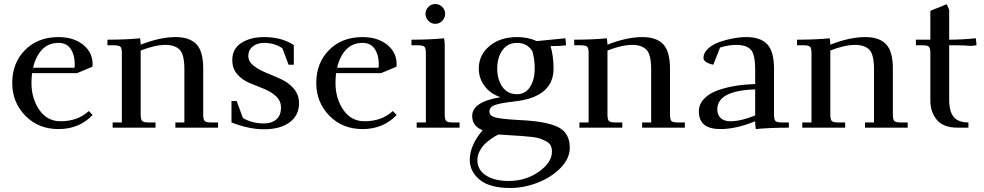

<svg xmlns="http://www.w3.org/2000/svg" viewBox="-20 -637 4911 958"><path d="M41 -223Q41 -323 105 -387.5Q169 -452 272 -452Q347 -452 394.5 -414Q442 -376 442 -317Q442 -308 441 -304L364 -272H140Q137 -248 137 -223Q137 -146 176 -89Q215 -32 282 -32Q368 -32 423 -83L442 -63Q375 7 272 7Q171 7 106 -60Q41 -127 41 -223ZM145 -299H352Q353 -305 353 -317Q353 -362 333 -392.5Q313 -423 272 -423Q222 -423 190 -389.5Q158 -356 145 -299Z M516 -411V-439Q609 -439 679 -446L682 -418V-414Q778 -452 856 -452Q926 -452 960 -416.5Q994 -381 994 -295V-66Q994 -41 1001 -33.5Q1008 -26 1033 -26H1068V0H855V-26H900V-290Q900 -366 876 -389.5Q852 -413 806 -413Q754 -413 682 -385V-66Q682 -41 689 -33.5Q696 -26 721 -26H756V0H542V-26H588V-371Q588 -396 581 -403.5Q574 -411 549 -411Z M1135 -26V-133H1161L1192 -48Q1239 -21 1297 -21Q1335 -21 1358.5 -41Q1382 -61 1382 -100Q1382 -134 1357 -157Q1332 -180 1296.5 -194Q1261 -208 1225 -223Q1189 -238 1164 -266.5Q1139 -295 1139 -337Q1139 -394 1184.5 -423Q1230 -452 1297 -452Q1386 -452 1446 -412V-314H1420L1389 -396Q1350 -423 1297 -423Q1264 -423 1241.5 -405.5Q1219 -388 1219 -358Q1219 -330 1245 -309.5Q1271 -289 1308 -274Q1345 -259 1382.5 -242Q1420 -225 1446 -194.5Q1472 -164 1472 -122Q1472 -61 1425 -26.5Q1378 8 1297 8Q1222 8 1135 -26Z M1558 -223Q1558 -323 1622 -387.5Q1686 -452 1789 -452Q1864 -452 1911.5 -414Q1959 -376 1959 -317Q1959 -308 1958 -304L1881 -272H1657Q1654 -248 1654 -223Q1654 -146 1693 -89Q1732 -32 1799 -32Q1885 -32 1940 -83L1959 -63Q1892 7 1789 7Q1688 7 1623 -60Q1558 -127 1558 -223ZM1662 -299H1869Q1870 -305 1870 -317Q1870 -362 1850 -392.5Q1830 -423 1789 -423Q1739 -423 1707 -389.5Q1675 -356 1662 -299Z M2033 -411V-439Q2126 -439 2196 -446L2199 -418V-66Q2199 -41 2206 -33.5Q2213 -26 2238 -26H2273V0H2059V-26H2105V-371Q2105 -396 2098 -403.5Q2091 -411 2066 -411ZM2117.5 -533Q2103 -548 2103 -568Q2103 -588 2117.5 -602.5Q2132 -617 2152 -617Q2172 -617 2186.5 -602.5Q2201 -588 2201 -568Q2201 -548 2186.5 -533Q2172 -518 2152 -518Q2132 -518 2117.5 -533Z M2324 161Q2324 88 2388 13Q2336 -8 2336 -58Q2336 -129 2477 -152Q2427 -169 2398 -207.5Q2369 -246 2369 -295Q2369 -363 2422.5 -407.5Q2476 -452 2560 -452Q2615 -452 2658 -432L2801 -446L2804 -418V-411L2776 -408Q2742 -408 2727 -407Q2742 -356 2742 -295Q2742 -153 2549 -131Q2483 -124 2452.5 -114Q2422 -104 2422 -80Q2422 -59 2451.5 -51Q2481 -43 2572 -38Q2706 -32 2764.5 -3Q2823 26 2823 100Q2823 154 2777 201Q2731 248 2662.5 274.5Q2594 301 2526 301Q2424 301 2374 260Q2324 219 2324 161ZM2362 161Q2362 211 2405 238.5Q2448 266 2518 266Q2603 266 2668.5 220Q2734 174 2734 119Q2734 102 2727.5 89Q2721 76 2705 68Q2689 60 2674.5 54.5Q2660 49 2631 46Q2602 43 2583 41.5Q2564 40 2527 38Q2491 36 2468 34Q2464 36 2456.5 39.5Q2449 43 2431 55.5Q2413 68 2399 81.5Q2385 95 2373.5 116.5Q2362 138 2362 161ZM2559 -167Q2601 -167 2624.5 -203Q2648 -239 2648 -295Q2648 -342 2636 -382Q2610 -423 2560 -423Q2513 -423 2487 -386.5Q2461 -350 2461 -295Q2461 -240 2487 -203.5Q2513 -167 2559 -167Z M2845 -411V-439Q2938 -439 3008 -446L3011 -418V-414Q3107 -452 3185 -452Q3255 -452 3289 -416.5Q3323 -381 3323 -295V-66Q3323 -41 3330 -33.5Q3337 -26 3362 -26H3397V0H3184V-26H3229V-290Q3229 -366 3205 -389.5Q3181 -413 3135 -413Q3083 -413 3011 -385V-66Q3011 -41 3018 -33.5Q3025 -26 3050 -26H3085V0H2871V-26H2917V-371Q2917 -396 2910 -403.5Q2903 -411 2878 -411Z M3467 -81Q3467 -116 3492 -143Q3517 -170 3559.5 -185.5Q3602 -201 3649 -208.5Q3696 -216 3748 -218V-290Q3748 -367 3725.5 -390Q3703 -413 3654 -413Q3617 -413 3573 -400L3539 -314Q3490 -325 3490 -348Q3490 -373 3512.5 -394Q3535 -415 3568.5 -427Q3602 -439 3637.5 -445.5Q3673 -452 3704 -452Q3774 -452 3808 -416.5Q3842 -381 3842 -295V-66Q3842 -41 3849 -33.5Q3856 -26 3881 -26H3916V0Q3821 0 3751 7L3748 -21V-32Q3653 7 3574 7Q3467 7 3467 -81ZM3559 -91Q3559 -64 3576 -48Q3593 -32 3624 -32Q3677 -32 3748 -61V-191Q3559 -185 3559 -91Z M3957 -411V-439Q4050 -439 4120 -446L4123 -418V-414Q4219 -452 4297 -452Q4367 -452 4401 -416.5Q4435 -381 4435 -295V-66Q4435 -41 4442 -33.5Q4449 -26 4474 -26H4509V0H4296V-26H4341V-290Q4341 -366 4317 -389.5Q4293 -413 4247 -413Q4195 -413 4123 -385V-66Q4123 -41 4130 -33.5Q4137 -26 4162 -26H4197V0H3983V-26H4029V-371Q4029 -396 4022 -403.5Q4015 -411 3990 -411Z M4550 -411V-439H4622V-583L4704 -616L4716 -588V-439Q4779 -439 4849 -446L4852 -418V-411L4824 -408Q4794 -411 4747 -411H4716V-141Q4716 -80 4739 -53Q4762 -26 4812 -26V0H4759Q4686 0 4654 -39.5Q4622 -79 4622 -136V-371Q4622 -396 4615 -403.5Q4608 -411 4583 -411Z"/></svg>

Font: Dihjauti
Style: Bold
Weight: 700
Designer: T. Christopher White
Version: Version 3.0.0